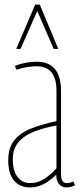

<svg xmlns="http://www.w3.org/2000/svg" viewBox="-20 -810 348 840"><path d="M16 -108Q16 -164 43 -197Q70 -230 118 -248.5Q166 -267 227 -280V-414Q227 -465 206 -492.5Q185 -520 140 -520Q121 -520 99 -516.5Q77 -513 52 -505L45 -522Q72 -532 95.5 -536Q119 -540 140 -540Q194 -540 220.5 -507.5Q247 -475 247 -414V-50Q247 -27 253.5 -18Q260 -9 272 -9Q285 -9 301 -16L308 1Q297 6 288 8Q279 10 272 10Q250 10 238 -5Q226 -20 226 -46Q205 -24 175.5 -7Q146 10 111 10Q67 10 41.5 -20Q16 -50 16 -108ZM36 -113Q36 -63 56.5 -36Q77 -9 113 -9Q147 -9 177 -29.5Q207 -50 227 -74V-261Q177 -252 133.5 -236Q90 -220 63 -190.5Q36 -161 36 -113ZM51 -596 134 -790H154L235 -596H215L143 -762L70 -596Z"/></svg>

Font: Georama Condensed Thin
Style: Regular
Weight: 100
Width: 3
Designer: Jean-Baptiste Levee
Foundry: Production Type
Version: Version 1.000